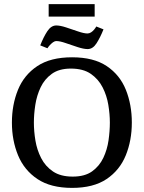

<svg xmlns="http://www.w3.org/2000/svg" viewBox="-20 -906 700 935"><path d="M331 9Q227 9 162.5 -34Q98 -77 68 -149.5Q38 -222 38 -309Q38 -396 67.5 -468.5Q97 -541 161.5 -584Q226 -627 331 -627Q436 -627 500 -584Q564 -541 593 -468.5Q622 -396 622 -309Q622 -222 592.5 -149.5Q563 -77 499 -34Q435 9 331 9ZM334 -46Q393 -46 428.5 -71.5Q464 -97 483 -137Q502 -177 508.5 -222.5Q515 -268 515 -309Q515 -350 507.5 -395.5Q500 -441 479.5 -481Q459 -521 422 -546.5Q385 -572 325 -572Q268 -572 232.5 -546.5Q197 -521 178 -481Q159 -441 152 -395.5Q145 -350 145 -309Q145 -267 152.5 -221.5Q160 -176 180.5 -136Q201 -96 238 -71Q275 -46 334 -46ZM407 -667Q388 -667 358.5 -676.5Q329 -686 300.5 -696Q272 -706 255 -706Q246 -706 238 -700Q230 -694 223 -686.5Q216 -679 211 -671L176 -685Q192 -726 210.5 -754Q229 -782 254 -782Q273 -782 302 -772.5Q331 -763 360 -753Q389 -743 406 -743Q415 -743 423.5 -748.5Q432 -754 438.5 -762Q445 -770 449 -777L484 -763Q468 -723 450 -695Q432 -667 407 -667ZM217 -825V-886H441V-825Z"/></svg>

Font: Manuale Medium
Style: Regular
Weight: 500
Designer: Eduardo Tunni / Pablo Cosgaya
Foundry: Eduardo Tunni / Pablo Cosgaya
Version: Version 1.002